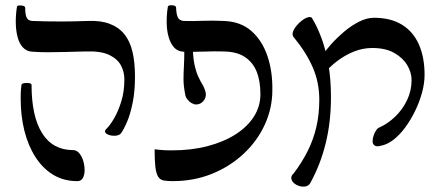

<svg xmlns="http://www.w3.org/2000/svg" viewBox="-20 -671 1648 724"><path d="M436 -168Q430 -161 417.5 -159.5Q405 -158 393 -161.5Q381 -165 377 -171.5Q373 -178 383 -187Q396 -200 411 -226Q426 -252 437.5 -289Q449 -326 449 -372Q449 -400 436 -424.5Q423 -449 391.5 -464Q360 -479 304 -477Q261 -476 225.5 -475Q190 -474 160 -474Q130 -474 102 -476Q81 -477 67 -491.5Q53 -506 46.5 -530.5Q40 -555 39.5 -585Q39 -615 44 -646Q45 -650 52.5 -650.5Q60 -651 67.5 -649Q75 -647 75 -641Q75 -616 80.5 -604.5Q86 -593 102 -592Q126 -591 152 -590.5Q178 -590 215.5 -590Q253 -590 312 -592Q360 -594 394 -581Q428 -568 449 -542Q470 -516 479.5 -476Q489 -436 489 -382Q489 -328 480.5 -285Q472 -242 459.5 -212.5Q447 -183 436 -168ZM272 12Q220 12 180.5 -12Q141 -36 113.5 -79Q86 -122 72 -178Q58 -234 58 -298Q58 -323 59 -332.5Q60 -342 61 -351Q62 -356 71.5 -357.5Q81 -359 90 -357.5Q99 -356 99 -351Q99 -232 139 -168.5Q179 -105 256 -105Q269 -105 279 -93Q289 -81 294 -64Q299 -47 299 -29.5Q299 -12 292.5 0Q286 12 272 12Z M707 -505Q707 -458 713 -429.5Q719 -401 727 -383.5Q735 -366 743.5 -352Q752 -338 756 -320Q758 -303 747 -290Q736 -277 719 -277Q712 -277 703 -282Q694 -287 686.5 -296.5Q679 -306 678 -317Q672 -348 672 -371.5Q672 -395 673.5 -421Q675 -447 675 -483ZM631 12Q610 12 597 9.5Q584 7 576.5 -4.5Q569 -16 566 -40.5Q563 -65 563 -108Q577 -107 588 -105.5Q599 -104 628 -104Q702 -104 763 -120Q824 -136 868.5 -164.5Q913 -193 937.5 -231.5Q962 -270 962 -316Q962 -366 947.5 -401.5Q933 -437 902 -457Q871 -477 819 -477Q791 -478 751 -476.5Q711 -475 672 -476Q650 -477 636.5 -492Q623 -507 616 -531Q609 -555 608.5 -585Q608 -615 613 -646Q614 -650 621.5 -651Q629 -652 636.5 -650Q644 -648 644 -642Q645 -617 650.5 -605.5Q656 -594 672 -592Q708 -591 744 -592.5Q780 -594 823 -592Q887 -590 927.5 -554.5Q968 -519 988 -461Q1008 -403 1007 -332Q1007 -263 978.5 -201Q950 -139 898.5 -91Q847 -43 779 -15.5Q711 12 631 12Z M1414 -121Q1400 -117 1392.5 -122.5Q1385 -128 1385 -138Q1385 -149 1389 -160.5Q1393 -172 1399 -180.5Q1405 -189 1412 -191Q1443 -205 1470.5 -231.5Q1498 -258 1515 -293.5Q1532 -329 1532 -369Q1532 -398 1515.5 -425.5Q1499 -453 1466.5 -471.5Q1434 -490 1384 -490Q1349 -490 1317 -477.5Q1285 -465 1258 -445.5Q1231 -426 1211 -404Q1206 -399 1200 -404.5Q1194 -410 1190 -419.5Q1186 -429 1185 -435Q1184 -442 1195.5 -461Q1207 -480 1228.5 -504Q1250 -528 1277 -551Q1304 -574 1333.5 -589Q1363 -604 1390 -604Q1453 -604 1495.5 -578Q1538 -552 1559.5 -503.5Q1581 -455 1581 -389Q1581 -357 1571.5 -322Q1562 -287 1545.5 -253Q1529 -219 1508 -190.5Q1487 -162 1463 -143.5Q1439 -125 1414 -121ZM1149 21Q1143 30 1132 32Q1121 34 1109 30.5Q1097 27 1088.5 19.5Q1080 12 1078.5 2Q1077 -8 1088 -18Q1119 -59 1140.5 -102Q1162 -145 1173 -192.5Q1184 -240 1184 -295Q1184 -360 1159.5 -416.5Q1135 -473 1089 -529Q1081 -537 1084 -548.5Q1087 -560 1097 -572.5Q1107 -585 1119 -594Q1131 -603 1142 -606Q1153 -609 1157 -602Q1176 -571 1192 -528Q1208 -485 1218 -429.5Q1228 -374 1228 -304Q1228 -211 1208 -130Q1188 -49 1149 21Z"/></svg>

Font: Noto Rashi Hebrew
Style: Regular
Weight: 400
Version: Version 1.006